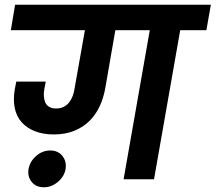

<svg xmlns="http://www.w3.org/2000/svg" viewBox="-20 -760 914 814"><path d="M615 -632H469L427 -390Q420 -348 403.5 -311.5Q387 -275 360 -248Q333 -221 295 -205.5Q257 -190 208 -190Q163 -190 128.5 -203.5Q94 -217 72 -241.5Q50 -266 42.5 -302Q35 -338 43 -383Q45 -391 46 -398.5Q47 -406 49 -414H174L168 -383Q165 -367 166 -352Q167 -337 172 -325.5Q177 -314 188.5 -307Q200 -300 218 -300Q237 -300 251 -307.5Q265 -315 274 -327Q283 -339 288.5 -354Q294 -369 296 -384L340 -632H26L44 -740H874L855 -632H744L633 0H504ZM166 34Q133 34 114.5 11.5Q96 -11 101 -43Q107 -76 133.5 -99Q160 -122 193 -122Q226 -122 244.5 -99Q263 -76 258 -43Q252 -11 225 11.5Q198 34 166 34Z"/></svg>

Font: SVN-Poppins SemiBold
Style: Italic
Weight: 600
Italic angle: -10°
Designer: Ninad Kale (Devanagari), Jonny Pinhorn (Latin)
Foundry: Indian Type Foundry
Version: Version 3.002 2017; ttfautohint (v1.8.3)